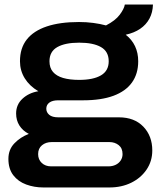

<svg xmlns="http://www.w3.org/2000/svg" viewBox="-20 -636 700 846"><path d="M171 190Q131 190 95.5 177Q60 164 38.5 136Q17 108 17 64Q17 23 43.5 -4.5Q70 -32 107 -46Q80 -60 65.5 -83Q51 -106 51 -136Q51 -175 79 -201Q107 -227 149 -234Q110 -257 89 -291Q68 -325 68 -366Q68 -424 98 -462Q128 -500 186 -519.5Q244 -539 328 -539Q361 -539 391 -535Q421 -531 447 -524Q488 -545 507.5 -571Q527 -597 530 -616H654Q653 -581 638.5 -554Q624 -527 597.5 -509Q571 -491 534 -483Q561 -462 575 -432.5Q589 -403 589 -366Q589 -311 561.5 -272.5Q534 -234 480 -214Q426 -194 346 -194H236Q211 -194 197.5 -184Q184 -174 184 -157Q184 -141 197 -130Q210 -119 237 -119H504Q572 -119 611.5 -78Q651 -37 651 27Q651 74 626 111Q601 148 558.5 169Q516 190 462 190ZM205 97H458Q475 97 489 90.5Q503 84 511.5 71.5Q520 59 520 43Q520 17 503 3.5Q486 -10 462 -10H208Q182 -10 165 4Q148 18 148 43Q148 67 164 82Q180 97 205 97ZM329 -284Q391 -284 425 -304Q459 -324 459 -366Q459 -409 425 -428.5Q391 -448 329 -448Q267 -448 232.5 -428.5Q198 -409 198 -366Q198 -337 213.5 -319Q229 -301 258 -292.5Q287 -284 329 -284Z"/></svg>

Font: Archivo SemiExpanded SemiBold
Style: Regular
Weight: 600
Width: 6
Designer: Hector Gatti
Foundry: Omnibus-Type
Version: Version 2.001